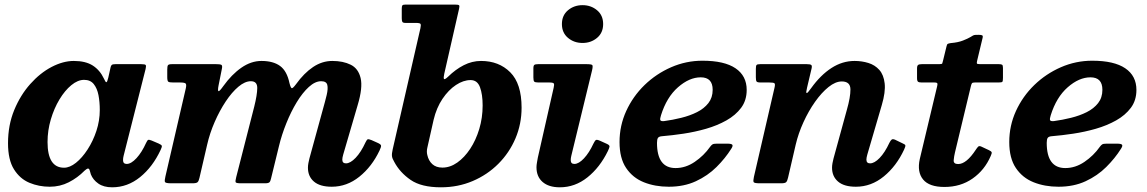

<svg xmlns="http://www.w3.org/2000/svg" viewBox="-20 -800 5005 838"><path d="M681 -145.5Q646.5 -71.5 591.5 -27Q536.5 17.5 469.5 17.5Q432.5 17.5 409.2 1.2Q386 -15 376.5 -39Q374.5 -47 373 -51.5Q371.5 -56 370.5 -59.5Q367 -65.5 362.5 -64.2Q358 -63 349 -55Q318.5 -24 280.2 -4.5Q242 15 197 15Q150 15 108.5 -2.2Q67 -19.5 41 -61Q15 -102.5 15 -175Q15 -254 42 -319.5Q69 -385 112 -433.2Q155 -481.5 205.2 -507.8Q255.5 -534 302 -534Q353.5 -534 384.8 -514Q416 -494 433.5 -457Q440.5 -441 444.2 -441.2Q448 -441.5 452.5 -460.5L462.5 -505.5Q464 -513.5 468 -516.8Q472 -520 484 -520H596Q613.5 -520 616 -516Q618.5 -512 615.5 -499L519.5 -120Q517 -110.5 517 -101Q517 -84.5 533 -84.5Q552.5 -84.5 575.8 -109.8Q599 -135 617.5 -176Q623 -188 627 -189.5Q631 -191 642 -186.5L672.5 -173.5Q685 -168 686.2 -163.5Q687.5 -159 681 -145.5ZM415.5 -320Q415.5 -355 409.8 -384.8Q404 -414.5 389.2 -433Q374.5 -451.5 347 -451.5Q319.5 -451.5 291.2 -428.2Q263 -405 239.5 -366Q216 -327 201.8 -278.8Q187.5 -230.5 187.5 -180Q187.5 -68 259.5 -68Q284.5 -68 311.5 -89.5Q338.5 -111 362.2 -147.5Q386 -184 400.8 -228.8Q415.5 -273.5 415.5 -320Z M731 -520H923Q940 -520 945.8 -517.2Q951.5 -514.5 948.5 -500L934 -427.5Q929.5 -404.5 933.5 -402.2Q937.5 -400 954.5 -424Q991 -475 1033.5 -504.5Q1076 -534 1121 -534Q1172.5 -534 1202.5 -512Q1232.5 -490 1243.5 -437Q1249 -415.5 1253.8 -415Q1258.5 -414.5 1272 -432.5Q1307 -481 1346.5 -507.5Q1386 -534 1430.5 -534Q1477.5 -534 1510.8 -517.5Q1544 -501 1554 -459.2Q1564 -417.5 1541 -341L1478 -125.5Q1474 -111.5 1474 -103.5Q1474 -87 1490 -87Q1509 -87 1532.2 -111.2Q1555.5 -135.5 1575.5 -179Q1581 -190.5 1585 -192Q1589 -193.5 1601.5 -188.5L1626 -177.5Q1641.5 -171 1643 -165.2Q1644.5 -159.5 1636.5 -143Q1603 -72.5 1548.5 -28.8Q1494 15 1428 15Q1376.5 15 1350.2 -7.5Q1324 -30 1324 -68Q1324 -77 1326 -88.2Q1328 -99.5 1330.5 -108.5L1388.5 -320Q1399 -357 1405.8 -385.2Q1412.5 -413.5 1408.5 -429.5Q1404.5 -445.5 1381.5 -445.5Q1355.5 -445.5 1328 -420.5Q1300.5 -395.5 1275.2 -354Q1250 -312.5 1229.8 -262.2Q1209.5 -212 1197.5 -162L1163 -21Q1160.5 -9 1156 -4.5Q1151.5 0 1136.5 0H1032Q1010.5 0 1008.5 -4.8Q1006.5 -9.5 1011 -27L1089.5 -334Q1102.5 -386 1102.8 -415.8Q1103 -445.5 1075 -445.5Q1049 -445.5 1020.5 -421.5Q992 -397.5 965.2 -357.2Q938.5 -317 917 -267.8Q895.5 -218.5 884 -168L850.5 -23.5Q847.5 -10 842.5 -5Q837.5 0 820.5 0H727Q702.5 0 700 -5.8Q697.5 -11.5 702 -30L791 -414.5Q794.5 -430.5 790.5 -435.2Q786.5 -440 765 -440H736Q719.5 -440 714.8 -443.2Q710 -446.5 710 -463V-496Q710 -510.5 713 -515.2Q716 -520 731 -520Z M1694 -148.5 1815 -677Q1818 -691 1815.5 -695.5Q1813 -700 1794 -700H1749.5Q1738.5 -700 1736 -704.8Q1733.5 -709.5 1733.5 -720.5V-762Q1733.5 -772.5 1736 -776.2Q1738.5 -780 1749.5 -780H1965.5Q1981 -780 1983.8 -776.8Q1986.5 -773.5 1983.5 -761L1919 -478Q1915 -460 1917.8 -455.5Q1920.5 -451 1936 -465.5Q1968 -497 2004.2 -515.5Q2040.5 -534 2079.5 -534Q2157.5 -534 2207 -484.5Q2256.5 -435 2256.5 -330Q2256.5 -259 2229.8 -196Q2203 -133 2155 -85Q2107 -37 2043 -9.8Q1979 17.5 1904.5 17.5Q1819 17.5 1772.2 -14.8Q1725.5 -47 1701 -93Q1692 -108 1690.8 -118.5Q1689.5 -129 1694 -148.5ZM1845 -123.5Q1850.5 -98.5 1867 -83.5Q1883.5 -68.5 1911 -68.5Q1944.5 -68.5 1975.8 -90.5Q2007 -112.5 2032 -150.2Q2057 -188 2071.8 -237Q2086.5 -286 2086.5 -340Q2086.5 -388 2075 -419.2Q2063.5 -450.5 2034 -450.5Q2002.5 -450.5 1970 -429Q1937.5 -407.5 1911.2 -368.5Q1885 -329.5 1872.5 -277L1845.5 -157Q1841 -139 1845 -123.5Z M2432.5 -695Q2432.5 -733 2459 -755.2Q2485.5 -777.5 2522.5 -777.5Q2559.5 -777.5 2586 -755.2Q2612.5 -733 2612.5 -695Q2612.5 -657 2586 -634.8Q2559.5 -612.5 2522.5 -612.5Q2485.5 -612.5 2459 -634.8Q2432.5 -657 2432.5 -695ZM2564 -492.5 2473.5 -120Q2471 -110.5 2471 -101Q2471 -84.5 2487 -84.5Q2506 -84.5 2528.8 -108.8Q2551.5 -133 2570 -173Q2576 -185 2580 -188.5Q2584 -192 2598 -186L2630 -171.5Q2641.5 -166 2640.2 -159.5Q2639 -153 2633 -140.5Q2598 -69 2543.8 -25.8Q2489.5 17.5 2423.5 17.5Q2375 17.5 2348.2 -5.8Q2321.5 -29 2321.5 -70Q2321.5 -79 2323.8 -91.8Q2326 -104.5 2327.5 -112.5L2396.5 -417Q2400 -431.5 2397 -435.8Q2394 -440 2377 -440H2330Q2315.5 -440 2311.8 -443.8Q2308 -447.5 2308 -462V-501.5Q2308 -514 2312.5 -517Q2317 -520 2329 -520H2540Q2562 -520 2565.2 -515.8Q2568.5 -511.5 2564 -492.5Z M2684 -180Q2684 -251.5 2713.2 -315.5Q2742.5 -379.5 2793.2 -428.8Q2844 -478 2909.2 -506.5Q2974.5 -535 3046 -535Q3141.5 -535 3190.2 -502Q3239 -469 3239 -407.5Q3239 -362 3214.8 -329.5Q3190.5 -297 3150.5 -274.5Q3110.5 -252 3061.8 -238Q3013 -224 2962.8 -216.5Q2912.5 -209 2869.5 -205.5Q2856 -204.5 2851.8 -198.2Q2847.5 -192 2847.5 -176.5Q2847.5 -66.5 2928.5 -66.5Q2972.5 -66.5 3012.2 -93.5Q3052 -120.5 3079.5 -159.5Q3085 -167 3090 -170Q3095 -173 3109 -173H3154.5Q3172.5 -173 3176.2 -168.2Q3180 -163.5 3171.5 -150.5Q3145.5 -109 3107.2 -71Q3069 -33 3017.2 -9Q2965.5 15 2899 15Q2839 15 2790.2 -4.5Q2741.5 -24 2712.8 -66.8Q2684 -109.5 2684 -180ZM2879 -271.5Q2916 -276.5 2953.5 -285.8Q2991 -295 3022 -310.5Q3053 -326 3071.8 -350Q3090.5 -374 3090.5 -408Q3090.5 -462.5 3038.5 -462.5Q2988.5 -462.5 2939 -419Q2889.5 -375.5 2865 -297Q2860 -281.5 2862 -275.8Q2864 -270 2879 -271.5Z M3298 -520H3501Q3517 -520 3521 -516.2Q3525 -512.5 3522 -500L3502.5 -417.5Q3497 -395.5 3500.5 -393.8Q3504 -392 3520.5 -415.5Q3561.5 -472.5 3609 -503.2Q3656.5 -534 3710 -534Q3741.5 -534 3770 -525.2Q3798.5 -516.5 3817.8 -495Q3837 -473.5 3841.2 -436Q3845.5 -398.5 3828.5 -341L3765.5 -125.5Q3761.5 -111.5 3761.5 -103.5Q3761.5 -87 3777.5 -87Q3796.5 -87 3819.2 -110.5Q3842 -134 3862 -177Q3867 -187 3871.8 -190.8Q3876.5 -194.5 3887 -190L3918 -175Q3930.5 -170 3931.5 -165.5Q3932.5 -161 3926 -147Q3892.5 -75 3837.5 -30Q3782.5 15 3715.5 15Q3664 15 3637.8 -7.5Q3611.5 -30 3611.5 -68Q3611.5 -77 3613.5 -88.2Q3615.5 -99.5 3618 -108.5L3676 -320Q3692 -375.5 3691.8 -410Q3691.5 -444.5 3654 -444.5Q3626.5 -444.5 3596.2 -420.2Q3566 -396 3537.5 -355.8Q3509 -315.5 3486.8 -266.8Q3464.5 -218 3453 -169L3419.5 -24.5Q3416.5 -11 3411.8 -5.5Q3407 0 3390 0H3296Q3272.5 0 3269.5 -5Q3266.5 -10 3270.5 -28L3360.5 -417.5Q3364 -432.5 3360.5 -436.2Q3357 -440 3337.5 -440H3299.5Q3285 -440 3282 -444.5Q3279 -449 3279 -463V-499.5Q3279 -512.5 3282 -516.2Q3285 -520 3298 -520Z M4004 -520H4079.5Q4091 -520 4092.5 -523Q4094 -526 4096 -535.5L4111 -597Q4113 -606.5 4116.5 -608.5Q4120 -610.5 4130 -612Q4161 -614.5 4182.8 -623Q4204.5 -631.5 4216 -638.5Q4227 -645.5 4231 -646.8Q4235 -648 4250.5 -648Q4262.5 -648 4266.8 -645.8Q4271 -643.5 4268.5 -634L4245 -536Q4242.5 -526 4243.8 -523Q4245 -520 4258 -520H4339Q4350 -520 4353.8 -517.5Q4357.5 -515 4357.5 -503.5V-460.5Q4357.5 -446.5 4355 -443.2Q4352.5 -440 4338.5 -440H4235.5Q4225 -440 4222.5 -437Q4220 -434 4218 -426L4148 -134.5Q4144 -118 4142.5 -101Q4141 -84 4162 -84Q4198 -84 4239 -146.5Q4244.5 -155 4249.2 -159.8Q4254 -164.5 4263.5 -160L4296.5 -144.5Q4307 -139.5 4308.2 -135.2Q4309.5 -131 4304 -119Q4277.5 -57.5 4225 -20.8Q4172.5 16 4102 16Q4035.5 16 4008.8 -16.8Q3982 -49.5 3994.5 -106L4070 -422.5Q4072.5 -431.5 4071.2 -435.8Q4070 -440 4057.5 -440H4002.5Q3991.5 -440 3987 -443.2Q3982.5 -446.5 3982.5 -458.5V-501.5Q3982.5 -513.5 3987.5 -516.8Q3992.5 -520 4004 -520Z M4385 -180Q4385 -251.5 4414.2 -315.5Q4443.5 -379.5 4494.2 -428.8Q4545 -478 4610.2 -506.5Q4675.5 -535 4747 -535Q4842.5 -535 4891.2 -502Q4940 -469 4940 -407.5Q4940 -362 4915.8 -329.5Q4891.5 -297 4851.5 -274.5Q4811.5 -252 4762.8 -238Q4714 -224 4663.8 -216.5Q4613.5 -209 4570.5 -205.5Q4557 -204.5 4552.8 -198.2Q4548.5 -192 4548.5 -176.5Q4548.5 -66.5 4629.5 -66.5Q4673.5 -66.5 4713.2 -93.5Q4753 -120.5 4780.5 -159.5Q4786 -167 4791 -170Q4796 -173 4810 -173H4855.5Q4873.5 -173 4877.2 -168.2Q4881 -163.5 4872.5 -150.5Q4846.5 -109 4808.2 -71Q4770 -33 4718.2 -9Q4666.5 15 4600 15Q4540 15 4491.2 -4.5Q4442.5 -24 4413.8 -66.8Q4385 -109.5 4385 -180ZM4580 -271.5Q4617 -276.5 4654.5 -285.8Q4692 -295 4723 -310.5Q4754 -326 4772.8 -350Q4791.5 -374 4791.5 -408Q4791.5 -462.5 4739.5 -462.5Q4689.5 -462.5 4640 -419Q4590.5 -375.5 4566 -297Q4561 -281.5 4563 -275.8Q4565 -270 4580 -271.5Z"/></svg>

Font: Besley*
Style: Bold Italic
Weight: 700
Italic angle: -13°
Designer: Owen Earl
Foundry: indestructible type*
Version: Version 2.000; ttfautohint (v1.8.3)